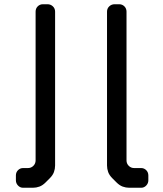

<svg xmlns="http://www.w3.org/2000/svg" viewBox="-20 -780 768 906"><path d="M89 106H135Q151 106 166 100.5Q181 95 195 81L215 61Q229 47 234.5 32Q240 17 240 1V-725Q240 -740 229.5 -750Q219 -760 204 -760H183Q168 -760 158 -750Q148 -740 148 -725V-23Q148 -8 137.5 2.5Q127 13 112 13H89Q75 13 65 23Q55 33 55 48V71Q55 85 65 95.5Q75 106 89 106ZM530 81Q544 95 559 100.5Q574 106 590 106H646Q660 106 670 95.5Q680 85 680 71V48Q680 33 670 23Q660 13 646 13H613Q598 13 587.5 2.5Q577 -8 577 -23V-725Q577 -740 567 -750Q557 -760 542 -760H521Q506 -760 495.5 -750Q485 -740 485 -725V1Q485 17 490.5 32Q496 47 510 61Z"/></svg>

Font: WD-XL Lubrifont TC
Style: Regular
Weight: 400
Designer: [WD-XL Lubrifont] Copyright 2020-2022 (c) NightFurySL2001, Skr-ZERO; [ZCOOL QingKe HuangYou] Copyright 2018-2022 (c) The
Version: Version 2.001;hotconv 1.1.1;makeotfexe 2.6.0